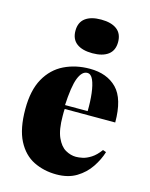

<svg xmlns="http://www.w3.org/2000/svg" viewBox="-119 -858 741 948"><g transform="rotate(15 251.5 -384.0)"><path d="M288 -533Q376 -533 426.5 -481.5Q477 -430 477 -309H164L162 -328H331Q332 -377 327 -418.5Q322 -460 311 -485Q300 -510 281 -510Q254 -510 237 -467.5Q220 -425 215 -322L219 -314Q218 -304 218 -294Q218 -284 218 -273Q218 -203 235.5 -164Q253 -125 279.5 -110Q306 -95 333 -95Q347 -95 366.5 -99Q386 -103 409 -117.5Q432 -132 454 -162L471 -156Q459 -116 432.5 -76.5Q406 -37 364 -11.5Q322 14 262 14Q198 14 145.5 -12Q93 -38 62 -98Q31 -158 31 -259Q31 -355 65 -415.5Q99 -476 157.5 -504.5Q216 -533 288 -533ZM279 -782Q331 -782 359.5 -760.5Q388 -739 388 -696Q388 -653 359.5 -631.5Q331 -610 279 -610Q227 -610 198.5 -631.5Q170 -653 170 -696Q170 -739 198.5 -760.5Q227 -782 279 -782Z"/></g></svg>

Font: Playfair Display Black
Style: Regular
Weight: 900
Designer: Claus Eggers Sørensen
Foundry: Claus Eggers Sørensen
Version: Version 1.203